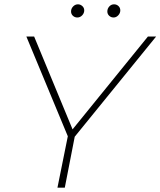

<svg xmlns="http://www.w3.org/2000/svg" viewBox="-20 -869 743 889"><path d="M246 0 294 -238 102 -700H138L316 -270L665 -700H703L326 -236L280 0ZM506 -788Q494 -788 485.5 -796Q477 -804 477 -816Q477 -829 486 -839Q495 -849 508 -849Q520 -849 528.5 -841Q537 -833 537 -821Q537 -808 527.5 -798Q518 -788 506 -788ZM338 -788Q326 -788 317.5 -796Q309 -804 309 -816Q309 -829 318.5 -839Q328 -849 341 -849Q352 -849 361 -841Q370 -833 370 -821Q370 -808 360.5 -798Q351 -788 338 -788Z"/></svg>

Font: Montserrat Thin ExtraLight
Style: Italic
Weight: 250
Italic angle: -11.3°
Version: Version 9.000